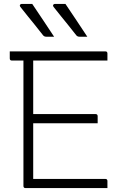

<svg xmlns="http://www.w3.org/2000/svg" viewBox="-20 -963 640 983"><path d="M145 -943Q176 -896 202 -858Q228 -820 257 -775H217Q206 -775 200 -783Q173 -818 156 -838.5Q139 -859 123.5 -878.5Q108 -898 84 -928Q80 -933 82.5 -938Q85 -943 91 -943ZM315 -943Q346 -896 372 -858Q398 -820 427 -775H387Q376 -775 370 -783Q343 -818 326 -838.5Q309 -859 293.5 -878.5Q278 -898 254 -928Q250 -933 252.5 -938Q255 -943 261 -943ZM111 0Q100 0 100 -11V-653H41Q30 -653 30 -664V-700H519Q530 -700 530 -689V-653H150V-379H469Q480 -379 480 -368V-332H150V-47H519Q530 -47 530 -36V0Z"/></svg>

Font: Recursive Mn Lnr St Lt
Style: Regular
Weight: 300
Monospace: yes
Version: Version 1.079;hotconv 1.0.112;makeotfexe 2.5.65598; ttfautoh